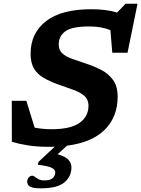

<svg xmlns="http://www.w3.org/2000/svg" viewBox="-20 -768 750 1020"><path d="M197 232.5Q156.5 232.5 140.5 223.8Q124.5 215 124.5 197.5Q124.5 184 132.5 174.8Q140.5 165.5 152 165.5Q159 165.5 174.8 178Q190.5 190.5 216 190.5Q245 190.5 259.2 178.8Q273.5 167 273.5 147.5Q273.5 133 254.8 123.5Q236 114 180.5 107L185 91.5L270.5 11.5Q256.5 12 241.5 12Q176 12 128 4.2Q80 -3.5 43 -14.5L42.5 -232.5H120L164 -90Q184.5 -86 206.8 -83.8Q229 -81.5 253.5 -81.5Q354.5 -81.5 402.2 -115Q450 -148.5 450 -206Q450 -241 426 -260.5Q402 -280 364 -292.8Q326 -305.5 284.5 -321Q243.5 -336 211.2 -354.8Q179 -373.5 160.8 -403.5Q142.5 -433.5 142.5 -482.5Q142.5 -591.5 224 -655.2Q305.5 -719 466 -719Q503 -719 537.8 -714.8Q572.5 -710.5 602 -701.5L647 -748H710.5L657.5 -488H576.5L566.5 -608Q518 -627.5 455 -627.5Q361.5 -627.5 326.8 -601.5Q292 -575.5 292 -532Q292 -502 310.8 -484.8Q329.5 -467.5 362 -455.8Q394.5 -444 436 -430.5Q477.5 -417 516.2 -397.5Q555 -378 580 -344Q605 -310 605 -254Q605 -148 537.5 -79.8Q470 -11.5 336 6L286 51.5Q327.5 63 343.5 80.8Q359.5 98.5 359.5 121.5Q359.5 169.5 322 201Q284.5 232.5 197 232.5Z"/></svg>

Font: Newsreader Caption SemiBold
Style: Italic
Weight: 600
Italic angle: -17°
Designer: Hugues Gentile
Foundry: Production Type
Version: Version 1.001